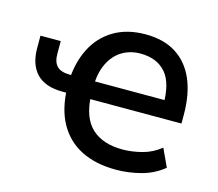

<svg xmlns="http://www.w3.org/2000/svg" viewBox="-80 -606 809 714"><g transform="rotate(15 324.5 -248.5)"><path d="M421 9Q343 9 287 -19Q231 -47 200 -102.5Q169 -158 167 -240L184 -220H154Q87 -220 54 -254.5Q21 -289 21 -352V-400H99V-351Q99 -319 114.5 -303.5Q130 -288 165 -288H188L167 -265Q170 -336 197.5 -390.5Q225 -445 276 -475.5Q327 -506 398 -506Q468 -506 515.5 -476Q563 -446 587.5 -389.5Q612 -333 612 -253V-220H246L260 -233Q264 -148 306.5 -109Q349 -70 425 -70Q460 -70 499 -80Q538 -90 570 -116L602 -47Q564 -16 516 -3.5Q468 9 421 9ZM398 -432Q359 -432 328 -413.5Q297 -395 278.5 -357.5Q260 -320 260 -263L245 -288H546L529 -267Q530 -354 495.5 -393Q461 -432 398 -432Z"/></g></svg>

Font: Nunito Sans 7pt SemiCondensed Medium
Style: Regular
Weight: 500
Width: 4
Designer: Vernon Adams
Foundry: Vernon Adams
Version: Version 3.101;gftools[0.9.27]